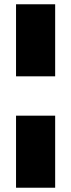

<svg xmlns="http://www.w3.org/2000/svg" viewBox="-20 -708 333 898"><path d="M55 -351V-688H238V-351ZM55 170V-167H238V170Z"/></svg>

Font: Paytone One
Style: Regular
Weight: 400
Designer: Vernon Adams
Foundry: Vernon Adams
Version: Version 1.002; ttfautohint (v1.8.4.7-5d5b);gftools[0.9.23]